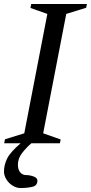

<svg xmlns="http://www.w3.org/2000/svg" viewBox="-41 -720 457 965"><path d="M-20 0 -16 -20 81 -50 197 -650 112 -680 116 -700H396L392 -681L292 -650L176 -50L264 -19L260 0ZM62 225Q42 225 22.5 213Q3 201 -9 181.5Q-21 162 -21 142Q-21 109 -5 76.5Q11 44 64 -1H118Q92 21 70.5 48.5Q49 76 49 108Q49 132 60.5 146Q72 160 91 160Q109 160 128 167Q147 174 147 188Q147 213 121.5 219Q96 225 62 225Z"/></svg>

Font: Wittgenstein-Italic Regular
Style: Italic
Weight: 400
Italic angle: -11°
Designer: Jörg Drees
Foundry: Jörg Drees
Version: Version 1.000; ttfautohint (v1.8.4.7-5d5b)